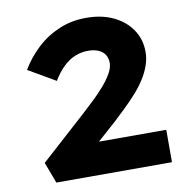

<svg xmlns="http://www.w3.org/2000/svg" viewBox="-80 -795 871 875"><g transform="rotate(-10 355.5 -358.0)"><path d="M110.9 0 74.4 -97.5 282.6 -285.6Q310.3 -311.1 339 -338.1Q367.6 -365.2 391.6 -392.9Q415.5 -420.5 430.4 -446.7Q445.2 -472.9 445.2 -495.2Q445.2 -516.9 435.2 -532.8Q425.3 -548.7 405.5 -557.5Q385.8 -566.4 357.2 -566.4Q327.6 -566.4 299.5 -555.8Q271.5 -545.3 244.9 -520.8Q218.2 -496.4 193.7 -456L68.3 -528.8Q99.8 -581.8 145.1 -624.2Q190.4 -666.6 249.1 -691.4Q307.8 -716.3 376 -715.7Q446.3 -715.7 500.1 -690.1Q553.9 -664.4 584.3 -619.4Q614.8 -574.3 614.8 -516.4Q614.8 -485.1 604.1 -454.5Q593.5 -423.9 574.9 -394.4Q556.4 -365 531.2 -336.7Q506.1 -308.4 477.6 -280.7Q449.1 -253 419.9 -226L237.9 -64L231.2 -149.9H646V0Z"/></g></svg>

Font: Lexend Peta
Style: Regular
Weight: 400
Designer: Bonnie Shaver-Troup, Thomas Jockin
Foundry: Lexend
Version: Version 1.007